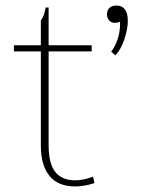

<svg xmlns="http://www.w3.org/2000/svg" viewBox="-20 -661 508 691"><path d="M440 -586Q440 -557 427.5 -519.5Q415 -482 395 -462L380 -475Q395 -494 403.5 -520.5Q412 -547 412 -573V-583Q406 -579 391 -579Q380 -579 372.5 -588Q365 -597 365 -609Q365 -625 374.5 -633Q384 -641 398 -641Q440 -641 440 -586ZM315 -25 320 -2Q283 10 251 10Q189 10 158 -28Q127 -66 127 -138V-476H30V-498H127V-587Q141 -607 144 -634H155V-498H310V-476H155V-138Q155 -72 179 -42Q203 -12 251 -12Q278 -12 315 -25Z"/></svg>

Font: Trirong Thin
Style: Regular
Weight: 250
Designer: Katatrad Team
Foundry: CadsonDemak
Version: Version 1.001